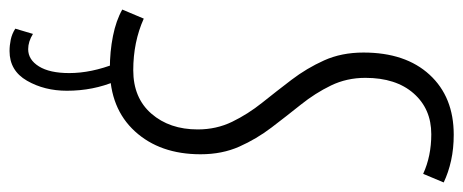

<svg xmlns="http://www.w3.org/2000/svg" viewBox="-325 -446 970 402"><g transform="rotate(90 160.0 -245.0)"><path d="M341 -689 323 -646Q286 -663 240 -663Q187 -663 154.5 -626Q122 -589 122 -525Q122 -486 138 -453Q154 -420 178 -390Q202 -360 226 -328.5Q250 -297 266 -261Q282 -225 282 -180Q282 -95 234 -42.5Q186 10 103 10Q67 10 34.5 3.5Q2 -3 -21 -16L-2 -61Q47 -39 106 -39Q164 -39 197 -77Q230 -115 230 -174Q230 -213 214 -246Q198 -279 174 -309Q150 -339 126 -370.5Q102 -402 85.5 -438.5Q69 -475 69 -521Q69 -609 115.5 -659.5Q162 -710 241 -710Q270 -710 295 -704.5Q320 -699 341 -689ZM19 208 30 171Q46 181 62 181Q84 181 98 158.5Q112 136 112 95Q112 49 92 -2H129Q149 45 149 100Q149 147 128 183.5Q107 220 66 220Q54 220 42 217.5Q30 215 19 208Z"/></g></svg>

Font: Georama Condensed Light
Style: Italic
Weight: 300
Width: 3
Italic angle: -9°
Designer: Jean-Baptiste Levee
Foundry: Production Type
Version: Version 1.000